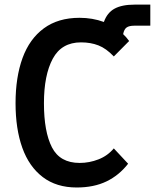

<svg xmlns="http://www.w3.org/2000/svg" viewBox="-20 -814 687 852"><path d="M49 -356Q49 -471.5 80 -556.5Q111 -641.5 174.5 -688.2Q238 -735 333 -735Q390.5 -735 441 -716.5Q455.5 -757.5 488.2 -775.5Q521 -793.5 577.5 -793.5H647V-700H576Q553 -700 541.8 -692Q530.5 -684 526.5 -662.5Q540.5 -649.5 553 -632L485 -563.5Q451.5 -599 417 -612.5Q382.5 -626 339.5 -626Q253 -626 214 -553.2Q175 -480.5 175 -356Q175 -229.5 210.5 -160.2Q246 -91 333.5 -91Q376.5 -91 417 -106.8Q457.5 -122.5 485 -155.5L548.5 -87.5Q508.5 -36 452.5 -9Q396.5 18 320.5 18Q230.5 18 169.8 -28.2Q109 -74.5 79 -158.2Q49 -242 49 -356Z"/></svg>

Font: JuliaMono SemiBold
Style: Regular
Weight: 600
Monospace: yes
Designer: cormullion
Foundry: corm
Version: Version 0.055; ttfautohint (v1.8.4)